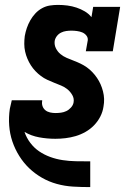

<svg xmlns="http://www.w3.org/2000/svg" viewBox="-20 -558 540 783"><path d="M347 205Q312 205 278 203Q244 201 211.5 192Q179 183 150.5 166.5Q122 150 99 128Q76 106 58.5 78Q41 50 30.5 19Q20 -12 17.5 -46Q15 -80 20 -114Q22 -123 24 -131.5Q26 -140 28 -149H152Q152 -148 152 -147.5Q152 -147 152 -146Q150 -135 153.5 -125Q157 -115 165 -108.5Q173 -102 184 -99.5Q195 -97 206 -97Q217 -97 228.5 -98.5Q240 -100 250.5 -105Q261 -110 269.5 -119.5Q278 -129 280 -140Q283 -156 275 -170Q267 -184 255.5 -193.5Q244 -203 229.5 -209Q215 -215 201 -220.5Q187 -226 173 -232.5Q159 -239 147 -248Q135 -257 124.5 -268Q114 -279 106 -291.5Q98 -304 92 -318Q86 -332 82.5 -347.5Q79 -363 79 -379Q79 -395 81 -411Q84 -428 89.5 -444Q95 -460 103.5 -475Q112 -490 124 -503Q136 -516 151.5 -524.5Q167 -533 183.5 -535.5Q200 -538 216 -538Q236 -538 255 -535.5Q274 -533 292 -527Q310 -521 326 -511.5Q342 -502 353 -488L360 -530H470L440 -349H330Q332 -360 334 -371.5Q336 -383 338 -394Q339 -405 332 -413.5Q325 -422 315 -426Q305 -430 293.5 -431.5Q282 -433 271 -433Q261 -433 250 -431.5Q239 -430 229 -425Q219 -420 212 -411Q205 -402 203 -391Q201 -375 208 -361Q215 -347 226.5 -337.5Q238 -328 252 -322Q266 -316 280.5 -310.5Q295 -305 308.5 -298.5Q322 -292 334 -283.5Q346 -275 356.5 -264Q367 -253 375.5 -240.5Q384 -228 390 -214.5Q396 -201 400 -185.5Q404 -170 404.5 -154.5Q405 -139 402 -123Q399 -102 389 -82.5Q379 -63 363.5 -47Q348 -31 328.5 -20Q309 -9 288.5 -3Q268 3 247 5.5Q226 8 206 8Q172 8 139.5 2Q107 -4 80 -20Q88 4 103.5 24.5Q119 45 139.5 59Q160 73 184.5 82Q209 91 235.5 95Q262 99 289 99.5Q316 100 343 100Q343 100 343.5 100Q344 100 344 100H345Q345 100 345 100Q345 100 346 100H348V205Z"/></svg>

Font: Iosevka Slab Extrabold Oblique
Style: Regular
Weight: 800
Italic angle: -9°
Monospace: yes
Designer: Belleve Invis
Foundry: Belleve Invis
Version: Version 11.1.1; ttfautohint (v1.8.3)